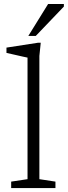

<svg xmlns="http://www.w3.org/2000/svg" viewBox="-20 -960 346 980"><path d="M181 -45.5 263 -33V0H37V-33L120.5 -45.5V-666Q114 -667 95.8 -671.2Q77.5 -675.5 55 -680.5Q32.5 -685.5 13 -690V-717L175 -742H188L181 -674.5ZM124.5 -776.5 225.5 -939.5H306V-926.5L162.5 -776.5Z"/></svg>

Font: Newsreader Caption Light
Style: Regular
Weight: 300
Designer: Hugues Gentile
Foundry: Production Type
Version: Version 1.001